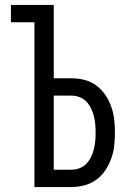

<svg xmlns="http://www.w3.org/2000/svg" viewBox="-20 -755 540 775"><path d="M119 0V-665H24V-735H197V-439H268Q295 -439 321 -432.5Q347 -426 368.5 -410Q390 -394 405 -372Q420 -350 429 -324.5Q438 -299 441 -272.5Q444 -246 444 -220Q444 -193 441 -166.5Q438 -140 429 -115Q420 -90 405 -67.5Q390 -45 368.5 -29.5Q347 -14 321 -7Q295 0 268 0ZM268 -70Q285 -70 301 -76Q317 -82 328.5 -94Q340 -106 347.5 -121.5Q355 -137 359 -153Q363 -169 364.5 -186Q366 -203 366 -220Q366 -236 364.5 -253Q363 -270 359 -286Q355 -302 347.5 -317.5Q340 -333 328.5 -345Q317 -357 301 -363Q285 -369 268 -369H197V-70Z"/></svg>

Font: HulyMono
Style: Regular
Weight: 400
Monospace: yes
Designer: Belleve Invis
Foundry: Belleve Invis
Version: Version 33.2.5; ttfautohint (v1.8.4)